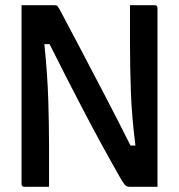

<svg xmlns="http://www.w3.org/2000/svg" viewBox="-20 -720 690 740"><path d="M169 0H74Q63 0 63 -11V-700H190Q198 -700 201.5 -696.5Q205 -693 214 -676Q249 -610 294.5 -523.5Q340 -437 389 -343Q438 -249 483 -159H502Q488 -269 484.5 -365Q481 -461 481 -554V-700H576Q587 -700 587 -689V0H478Q472 0 466 -3.5Q460 -7 449 -25Q373 -158 305 -288Q237 -418 171 -550H151Q163 -433 166 -336Q169 -239 169 -162Z"/></svg>

Font: Recursive Sn Lnr St Med
Style: Regular
Weight: 500
Version: Version 1.085;hotconv 1.1.0;makeotfexe 2.6.0; ttfautohint (v